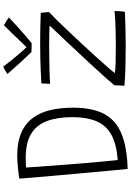

<svg xmlns="http://www.w3.org/2000/svg" viewBox="167 -955 802 1176"><g transform="rotate(-90 568.0 -367.0)"><path d="M121.5 14Q118.5 -12 114 -59.2Q109.5 -106.5 104 -166.2Q98.5 -226 92.8 -290.8Q87 -355.5 81.5 -417Q76 -478.5 71.8 -529.5Q67.5 -580.5 64.8 -612.5Q62 -644.5 62 -649.5Q73 -652 97.8 -655Q122.5 -658 151 -660.2Q179.5 -662.5 200 -662.5Q287 -662.5 344.5 -636.8Q402 -611 435.2 -564.8Q468.5 -518.5 482.5 -456.2Q496.5 -394 496.5 -320.5Q496.5 -204 459 -131.8Q421.5 -59.5 339 -24.8Q256.5 10 121.5 14ZM176 -47Q273 -54 330.5 -85.8Q388 -117.5 413.2 -176.8Q438.5 -236 438.5 -325.5Q438.5 -414 415.5 -478Q392.5 -542 338 -576.2Q283.5 -610.5 188 -610.5Q174.5 -610.5 159.8 -610Q145 -609.5 130 -608.5Q136 -519.5 143 -422.8Q150 -326 158.2 -230Q166.5 -134 176 -47ZM1083.5 -3Q1040.5 -1 985 0.5Q929.5 2 872.5 2Q806.5 2 743.2 0.2Q680 -1.5 631 -6L634 -68Q647.5 -84.5 677 -117.8Q706.5 -151 745.5 -193.2Q784.5 -235.5 825.8 -279.8Q867 -324 903.8 -363Q940.5 -402 966.2 -429Q992 -456 999.5 -463.5Q989 -465 953.8 -466Q918.5 -467 875 -467Q838.5 -467 799.5 -466.2Q760.5 -465.5 726.2 -464.8Q692 -464 669.2 -462.8Q646.5 -461.5 642.5 -461L645 -514.5Q663.5 -515.5 730.2 -518.8Q797 -522 893.5 -522Q935.5 -522 982.5 -521.2Q1029.5 -520.5 1077.5 -518.5Q1078 -516.5 1079 -505.5Q1080 -494.5 1081 -483.2Q1082 -472 1082 -467.5Q1066.5 -453.5 1036 -422.8Q1005.5 -392 967.2 -351.5Q929 -311 888.2 -267.2Q847.5 -223.5 810.8 -182.8Q774 -142 746.5 -110.8Q719 -79.5 708 -64.5Q722.5 -61.5 769.5 -60Q816.5 -58.5 873 -58.5Q915 -58.5 957 -59.5Q999 -60.5 1033.8 -62.2Q1068.5 -64 1088.5 -66.5Q1088.5 -60.5 1088 -47.2Q1087.5 -34 1086.2 -21Q1085 -8 1083.5 -3ZM1001.5 -744Q1013 -738 1028 -728.2Q1043 -718.5 1049.5 -713.5Q985 -653.5 945.2 -619.2Q905.5 -585 891.5 -574Q879 -574 863.2 -574.5Q847.5 -575 837 -575.5Q804.5 -609 771.5 -645Q738.5 -681 703 -722.5Q712 -729 724 -736.2Q736 -743.5 748 -748.5Q766 -723.5 790.5 -693.5Q815 -663.5 836.2 -639Q857.5 -614.5 867 -605.5Q881.5 -620.5 905.5 -645.5Q929.5 -670.5 955.2 -697.2Q981 -724 1001.5 -744Z"/></g></svg>

Font: Grandstander ExtraLight
Style: Regular
Weight: 200
Designer: Tyler Finck
Foundry: Etcetera Type Co
Version: Version 1.200; ttfautohint (v1.8.3)